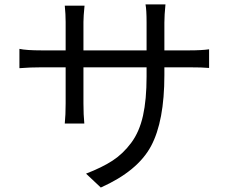

<svg xmlns="http://www.w3.org/2000/svg" viewBox="-20 -798 1040 864"><path d="M719.7 -571.3H830.1Q888.7 -571.3 920.9 -576.2V-492.2Q891.6 -495.1 830.1 -495.1H719.7V-460Q719.7 -252.9 659.7 -140.6Q599.6 -28.3 433.6 45.9L367.2 -16.6Q440.4 -44.9 487.3 -75.7Q534.2 -106.4 570.8 -155.8Q607.4 -205.1 623.5 -277.3Q639.6 -349.6 639.6 -453.1V-495.1H355.5V-333Q355.5 -281.2 359.4 -242.2H271.5Q275.4 -281.2 275.4 -333V-495.1H168Q114.3 -495.1 67.4 -491.2V-578.1Q97.7 -571.3 168 -571.3H275.4V-699.2Q275.4 -733.4 271.5 -772.5H360.4Q355.5 -723.6 355.5 -699.2V-571.3H639.6V-696.3Q639.6 -753.9 634.8 -778.3H724.6Q719.7 -729.5 719.7 -696.3Z"/></svg>

Font: GenEi Gothic M Regular
Style: Regular
Weight: 400
Designer: o_tamon (Modified); [Source Han Sans]
Ryoko NISHIZUKA  (kana & ideographs); Paul D. Hunt (Latin, Greek & Cyrillic); Wenl
Version: Version 1.1a;Original Version 1.004